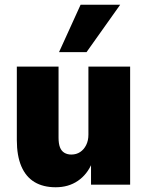

<svg xmlns="http://www.w3.org/2000/svg" viewBox="-20 -779 621 810"><path d="M215 11Q162 11 125.5 -11Q89 -33 70 -77.5Q51 -122 51 -188V-498H227V-198Q227 -173 233 -157.5Q239 -142 251.5 -134.5Q264 -127 281 -127Q302 -127 318 -137.5Q334 -148 343.5 -167Q353 -186 353 -211V-498H529V0H364V-91H368Q348 -43 308.5 -16Q269 11 215 11ZM229 -559 320 -759H487L345 -559Z"/></svg>

Font: Nunito Sans 10pt SemiCondensed Black
Style: Regular
Weight: 900
Width: 4
Designer: Vernon Adams
Foundry: Vernon Adams
Version: Version 3.101;gftools[0.9.27]